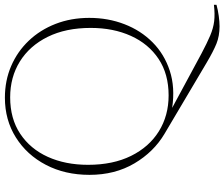

<svg xmlns="http://www.w3.org/2000/svg" viewBox="-86 -634 916 784"><g transform="rotate(-90 372.0 -242.0)"><path d="M507.5 143.5 218 -28Q143.5 -72 96.8 -151.2Q50 -230.5 50 -334.5Q50 -434.5 90.8 -512.5Q131.5 -590.5 202.8 -635.2Q274 -680 365 -680Q435 -680 494.2 -654.5Q553.5 -629 597.8 -582.5Q642 -536 666.5 -473Q691 -410 691 -335.5Q691 -258.5 665.2 -191.8Q639.5 -125 591.2 -77Q543 -29 475.2 -6.8Q407.5 15.5 323.5 3L546 123Q588.5 145.5 618.5 158.2Q648.5 171 677.2 174.5Q706 178 744.5 173.5V184Q723 190 699.2 193.2Q675.5 196.5 656.5 196.5Q617 196.5 585.5 183.8Q554 171 507.5 143.5ZM374.5 -11.5Q462 -11.5 523.5 -52.5Q585 -93.5 617.5 -165.5Q650 -237.5 650 -329.5Q650 -431.5 613.5 -505.2Q577 -579 513 -618.8Q449 -658.5 366.5 -658.5Q279.5 -658.5 217.8 -617.5Q156 -576.5 123.5 -504.8Q91 -433 91 -340.5Q91 -238.5 127.5 -164.8Q164 -91 228 -51.2Q292 -11.5 374.5 -11.5Z"/></g></svg>

Font: Newsreader 16pt ExtraLight
Style: Regular
Weight: 275
Designer: Hugues Gentile
Foundry: Production Type
Version: Version 1.003; ttfautohint (v1.8.3)